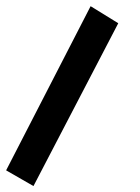

<svg xmlns="http://www.w3.org/2000/svg" viewBox="-82 -300 458 627"><path d="M-62 256.3 213.9 -279.8 304.2 -224.1 27.3 307.6Z"/></svg>

Font: Pinar DS4-SemiBold
Style: Regular
Weight: 600
Designer: Amin Abedi
Version: Version 2.000